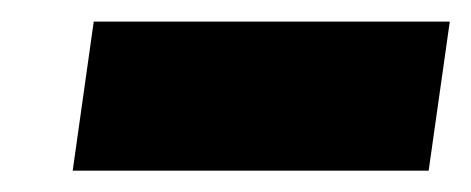

<svg xmlns="http://www.w3.org/2000/svg" viewBox="-20 -354 437 178"><path d="M377.4 -195.8H47.4L66.9 -334H397Z"/></svg>

Font: Fivo Sans Black
Style: Regular
Weight: 900
Designer: Alexander Slobzheninov
Foundry: Alexander Slobzheninov
Version: 1.0